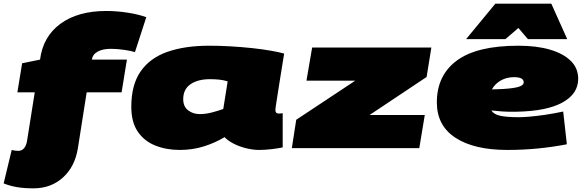

<svg xmlns="http://www.w3.org/2000/svg" viewBox="-72 -810 3202 1050"><path d="M111 220Q60 220 21.5 213.5Q-17 207 -52 193L-8 10Q9 15 28 15Q48 15 60 0Q72 -15 76 -40L118 -305H23L49 -464L147 -484Q163 -610 258.5 -680Q354 -750 509 -750Q565 -750 624.5 -741Q684 -732 728 -716L666 -525Q645 -532 606 -537.5Q567 -543 535 -543Q490 -543 462.5 -528Q435 -513 430 -484H622L593 -305H402L354 0Q338 101 272.5 160.5Q207 220 111 220Z M1345 10Q1312 10 1275 1Q1238 -8 1206.5 -24Q1175 -40 1156 -60Q1105 -29 1043 -9.5Q981 10 911 10Q838 10 777.5 -14Q717 -38 681.5 -90Q646 -142 646 -226Q646 -346 697 -419.5Q748 -493 843.5 -526.5Q939 -560 1072 -560Q1129 -560 1189.5 -556.5Q1250 -553 1306 -547Q1362 -541 1408 -533Q1454 -525 1482 -517Q1467 -427 1458 -368.5Q1449 -310 1443.5 -276.5Q1438 -243 1436 -228Q1434 -213 1434 -208Q1434 -200 1438 -194.5Q1442 -189 1453 -189Q1462 -189 1474 -191V-4Q1452 1 1415 5.5Q1378 10 1345 10ZM1149 -214 1173 -365Q1151 -372 1126.5 -374.5Q1102 -377 1077 -377Q1010 -377 970 -349.5Q930 -322 930 -268Q930 -227 957 -206.5Q984 -186 1021 -186Q1053 -186 1087 -195Q1121 -204 1149 -214Z M1524 0 1548 -155 1871 -369H1604L1635 -550H2287L2261 -389L1949 -181H2251L2221 0Z M3028 -21Q2951 -6 2869.5 2Q2788 10 2702 10Q2521 10 2419 -56.5Q2317 -123 2317 -250Q2317 -398 2426.5 -479Q2536 -560 2763 -560Q2863 -560 2936 -538.5Q3009 -517 3049.5 -477Q3090 -437 3090 -379Q3090 -297 3004 -249.5Q2918 -202 2752 -199Q2708 -198 2674.5 -200.5Q2641 -203 2615 -206Q2628 -185 2663 -177Q2698 -169 2766 -169Q2786 -169 2823 -172Q2860 -175 2908 -182Q2956 -189 3008 -200ZM2739 -388Q2699 -388 2667 -370Q2635 -352 2618 -321Q2625 -321 2632 -321.5Q2639 -322 2647 -322Q2717 -324 2754.5 -332.5Q2792 -341 2792 -360Q2792 -388 2739 -388ZM2477 -596 2637 -790H2943L3030 -596H2815L2763 -657L2692 -596Z"/></svg>

Font: Georama ExtraExtended Black
Style: Italic
Weight: 900
Width: 8
Italic angle: -9°
Designer: Jean-Baptiste Levee
Foundry: Production Type
Version: Version 1.000